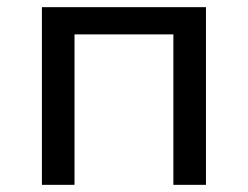

<svg xmlns="http://www.w3.org/2000/svg" viewBox="-20 -516 692 536"><path d="M97 0V-496H555V0H464V-420H188V0Z"/></svg>

Font: Nunito Sans 7pt
Style: Regular
Weight: 400
Designer: Vernon Adams
Foundry: Vernon Adams
Version: Version 3.101;gftools[0.9.27]